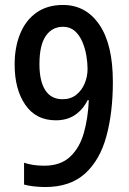

<svg xmlns="http://www.w3.org/2000/svg" viewBox="-20 -744 521 774"><path d="M435 -414Q435 -291 409 -195Q383 -99 323 -44.5Q263 10 162 10Q142 10 118 7.5Q94 5 77 0V-88Q112 -76 158 -76Q224 -76 262.5 -112Q301 -148 318 -208Q335 -268 338 -340H333Q315 -303 283 -281Q251 -259 205 -259Q125 -259 82 -321.5Q39 -384 39 -484Q39 -554 61.5 -608.5Q84 -663 127.5 -693.5Q171 -724 234 -724Q326 -724 380.5 -644.5Q435 -565 435 -414ZM234 -636Q190 -636 164.5 -599Q139 -562 139 -485Q139 -417 162.5 -380.5Q186 -344 232 -344Q265 -344 287.5 -362Q310 -380 321.5 -408Q333 -436 333 -466Q333 -491 328 -520.5Q323 -550 311.5 -576.5Q300 -603 281 -619.5Q262 -636 234 -636Z"/></svg>

Font: Noto Sans Hebrew Condensed Medium
Style: Regular
Weight: 500
Width: 3
Designer: Monotype Design Team
Foundry: Monotype Imaging Inc.
Version: Version 2.004; ttfautohint (v1.8.4.7-5d5b)